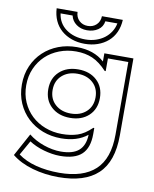

<svg xmlns="http://www.w3.org/2000/svg" viewBox="-103 -841 906 1132"><g transform="rotate(10 350.0 -274.5)"><path d="M640 -551V-90Q640 67 561 141Q482 215 325 215Q244 215 170 194Q96 173 45 132L119 -4Q157 27 210 45.5Q263 64 313 64Q385 64 420.5 33Q456 2 458 -62Q397 -13 301 -13Q242 -13 191 -32.5Q140 -52 101.5 -88Q63 -124 41 -174.5Q19 -225 19 -286Q19 -347 41 -397.5Q63 -448 101.5 -484Q140 -520 191 -539.5Q242 -559 301 -559Q403 -559 466 -502V-551ZM492 -525V-449H486Q442 -496 399 -514.5Q356 -533 301 -533Q248 -533 201 -515Q154 -497 119.5 -464.5Q85 -432 65 -386.5Q45 -341 45 -286Q45 -231 65 -185.5Q85 -140 119.5 -107.5Q154 -75 201 -57Q248 -39 301 -39Q353 -39 394.5 -52.5Q436 -66 478 -107H484V-70Q484 12 442.5 51Q401 90 313 90Q289 90 264 86Q239 82 214.5 75Q190 68 167.5 58Q145 48 127 36L78 123Q122 156 186 172.5Q250 189 325 189Q468 189 541 121Q614 53 614 -90V-525ZM486 -286Q486 -220 443.5 -180.5Q401 -141 332 -141Q263 -141 220 -180.5Q177 -220 177 -286Q177 -352 220 -391.5Q263 -431 332 -431Q401 -431 443.5 -391.5Q486 -352 486 -286ZM460 -286Q460 -340 424.5 -372.5Q389 -405 332 -405Q275 -405 239 -372.5Q203 -340 203 -286Q203 -232 239 -199.5Q275 -167 332 -167Q389 -167 424.5 -199.5Q460 -232 460 -286ZM268 -764Q269 -732 289.5 -712.5Q310 -693 341 -693Q372 -693 392.5 -712.5Q413 -732 414 -764H539Q537 -723 522 -690Q507 -657 480.5 -634Q454 -611 418.5 -598.5Q383 -586 341 -586Q299 -586 263.5 -598.5Q228 -611 201.5 -634Q175 -657 160 -690Q145 -723 143 -764ZM171 -738Q179 -679 225.5 -645.5Q272 -612 341 -612Q374 -612 403 -621.5Q432 -631 454 -647.5Q476 -664 491 -687.5Q506 -711 511 -738H439Q434 -704 406.5 -685.5Q379 -667 341 -667Q304 -667 277 -686.5Q250 -706 243 -738Z"/></g></svg>

Font: CMG Sans Outline
Style: Outline
Weight: 700
Designer: Julieta Ulanovsky
Foundry: Julieta Ulanovsky
Version: Version 7.200